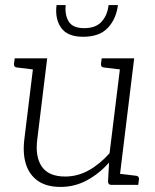

<svg xmlns="http://www.w3.org/2000/svg" viewBox="-20 -729 613 757"><path d="M219 8Q164 8 130 -15.5Q96 -39 82.5 -81Q69 -123 76 -180L115 -499H166L127 -180Q118 -111 145 -72Q172 -33 237 -33Q286 -33 330 -57.5Q374 -82 412 -125L458 -499H509L448 0H420Q406 0 406 -14L410 -88Q372 -45 323.5 -18.5Q275 8 219 8ZM431 0 442 -45 517 -36Q523 -35 525.5 -32Q528 -29 528 -23L525 0ZM132 -499 121 -454 46 -463Q40 -464 37.5 -467Q35 -470 35 -476L38 -499ZM475 -499 464 -454 389 -463Q383 -464 380.5 -467Q378 -470 378 -476L381 -499ZM308 -584Q246 -584 221 -619.5Q196 -655 203 -709H239Q235 -670 251 -644Q267 -618 312 -618Q358 -618 381 -644Q404 -670 408 -709H445Q438 -654 405 -619Q372 -584 308 -584Z"/></svg>

Font: Aleo Light
Style: Italic
Weight: 300
Italic angle: -7°
Designer: Alessio Laiso
Foundry: Alessio Laiso
Version: Version 2.001;gftools[0.9.29]